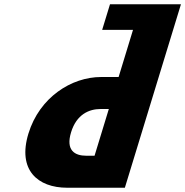

<svg xmlns="http://www.w3.org/2000/svg" viewBox="-20 -880 868 900"><path d="M565.3 0 791.5 -740 817.5 -825 828.2 -860H495.6L458.9 -740H603.5L536 -519H453.6C315.4 -519 165.3 -424 113.3 -254C61.1 -83 156.7 0 294.9 0ZM490.1 -369 423.2 -150H384.5C330.6 -150 287.2 -175 313.2 -260C338.9 -344 397.5 -369 451.5 -369Z"/></svg>

Font: Hussar
Style: BdSuprConOblThree
Weight: 700
Foundry: Cannot Into Space Fonts
Version: Version 2.00